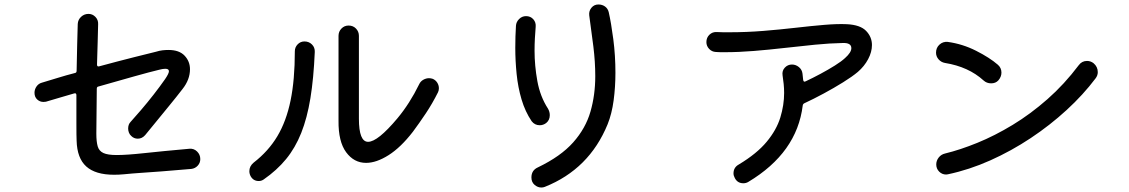

<svg xmlns="http://www.w3.org/2000/svg" viewBox="-20 -799 5040 857"><path d="M874 -89Q874 -72 862.5 -59.5Q851 -47 834 -45Q754 -38 701.5 -34Q649 -30 610.5 -27.5Q572 -25 532 -21Q521 -20 510.5 -19.5Q500 -19 489 -19Q406 -19 365 -56Q324 -93 322 -171Q321 -190 321 -247Q321 -304 321 -374Q321 -385 311 -382Q278 -372 246 -363Q214 -354 185 -345Q181 -344 174 -344Q158 -344 146 -355Q134 -366 134 -385Q134 -400 143 -413Q152 -426 167 -430Q201 -440 238 -451.5Q275 -463 314 -473Q322 -474 322 -483Q323 -545 324.5 -601Q326 -657 327 -692Q328 -711 342 -724Q356 -737 375 -737Q393 -737 406 -723.5Q419 -710 418 -691Q417 -660 416 -612.5Q415 -565 413 -511Q413 -500 423 -503Q508 -526 577.5 -543.5Q647 -561 676 -568Q692 -573 705.5 -574.5Q719 -576 732 -576Q780 -576 804 -550.5Q828 -525 828 -490Q828 -444 795 -402Q768 -367 736 -328Q704 -289 675.5 -254Q647 -219 628 -196Q614 -180 595 -180Q578 -180 566 -192Q559 -198 555.5 -207Q552 -216 552 -225Q552 -244 563 -255Q582 -276 609.5 -308Q637 -340 665.5 -376.5Q694 -413 717 -446Q734 -471 734 -481Q734 -492 718 -492Q707 -492 692 -488Q650 -478 577 -457.5Q504 -437 420 -413Q412 -412 412 -403L410 -203Q410 -167 416 -146Q422 -125 441.5 -116Q461 -107 501 -107Q546 -107 624 -115.5Q702 -124 825 -135Q845 -137 859.5 -123Q874 -109 874 -89Z M1823 -211Q1769 -141 1714.5 -106.5Q1660 -72 1614 -72Q1560 -72 1525 -119.5Q1490 -167 1491 -260V-639Q1491 -658 1504 -671.5Q1517 -685 1536 -685Q1556 -685 1569 -671.5Q1582 -658 1582 -639V-269Q1582 -166 1623 -166Q1666 -166 1754 -271Q1809 -337 1851 -423Q1857 -436 1869.5 -443Q1882 -450 1895 -450Q1903 -450 1912 -447Q1925 -441 1932 -429.5Q1939 -418 1939 -405Q1939 -395 1935 -387Q1910 -337 1881 -293.5Q1852 -250 1823 -211ZM1157 2Q1147 9 1135 9Q1111 9 1099 -12Q1093 -23 1093 -35Q1093 -57 1112 -73Q1178 -124 1218 -191Q1258 -258 1277 -350.5Q1296 -443 1296 -570Q1296 -588 1308.5 -601Q1321 -614 1339 -614Q1359 -614 1372.5 -600.5Q1386 -587 1385 -567Q1380 -449 1365.5 -360.5Q1351 -272 1324.5 -205.5Q1298 -139 1257 -89Q1216 -39 1157 2Z M2412 35Q2405 38 2396 38Q2380 38 2366 26Q2352 14 2352 -7Q2352 -39 2381 -52Q2483 -101 2538.5 -163.5Q2594 -226 2615.5 -300.5Q2637 -375 2637 -459Q2637 -523 2628.5 -591.5Q2620 -660 2610 -731Q2608 -750 2620 -764.5Q2632 -779 2651 -779Q2668 -779 2680.5 -770Q2693 -761 2697 -745Q2708 -697 2717.5 -624Q2727 -551 2727 -474Q2727 -411 2719 -351Q2711 -291 2692 -244Q2610 -44 2412 35ZM2418 -250Q2405 -240 2389 -240Q2367 -240 2353 -258Q2324 -301 2308 -355Q2292 -409 2286 -468.5Q2280 -528 2280 -585Q2280 -638 2283 -684Q2284 -701 2297 -714Q2310 -727 2328 -727Q2348 -727 2360.5 -713Q2373 -699 2371 -679Q2369 -655 2367.5 -628Q2366 -601 2366 -573Q2366 -506 2378.5 -437Q2391 -368 2426 -314Q2434 -300 2434 -285Q2434 -263 2418 -250Z M3760 -691Q3820 -688 3846 -661Q3872 -634 3872 -598Q3872 -567 3855 -535Q3838 -503 3809 -478Q3784 -457 3743 -431.5Q3702 -406 3656.5 -381.5Q3611 -357 3570 -338Q3564 -335 3563 -328Q3537 -117 3320 13Q3310 19 3298 19Q3272 19 3260 -4Q3254 -15 3254 -25Q3254 -52 3278 -65Q3358 -113 3402 -166Q3446 -219 3463 -274.5Q3480 -330 3480 -384Q3480 -404 3478 -424Q3476 -444 3473 -463Q3470 -483 3483 -497Q3496 -511 3515 -511Q3532 -511 3546 -499.5Q3560 -488 3562 -470Q3563 -463 3563.5 -456Q3564 -449 3565 -442Q3567 -431 3576 -436Q3608 -451 3642.5 -469.5Q3677 -488 3706.5 -506.5Q3736 -525 3752 -540Q3780 -565 3780 -584Q3780 -609 3740 -607Q3684 -606 3618 -599.5Q3552 -593 3482 -585Q3412 -577 3344.5 -571.5Q3277 -566 3217 -566Q3206 -566 3195.5 -566Q3185 -566 3175 -567Q3157 -568 3145 -581Q3133 -594 3133 -611Q3133 -631 3146.5 -644Q3160 -657 3179 -656Q3193 -655 3208 -655Q3223 -655 3237 -655Q3312 -655 3386.5 -661Q3461 -667 3530.5 -675Q3600 -683 3659 -688Q3718 -693 3760 -691Z M4436 -440Q4424 -427 4404 -427Q4384 -427 4370 -440Q4303 -501 4198 -518Q4181 -521 4169.5 -534Q4158 -547 4158 -564Q4158 -586 4173.5 -600Q4189 -614 4210 -612Q4276 -603 4336.5 -572.5Q4397 -542 4434 -510Q4450 -496 4450 -475Q4450 -456 4436 -440ZM4211 -21Q4208 -20 4203 -20Q4185 -20 4172 -33Q4159 -46 4159 -65Q4159 -82 4170 -96Q4181 -110 4199 -114Q4265 -130 4342.5 -161.5Q4420 -193 4500 -241.5Q4580 -290 4655.5 -356.5Q4731 -423 4795 -508Q4809 -527 4832 -527Q4848 -527 4861 -517Q4880 -501 4880 -477Q4880 -462 4870 -449Q4815 -376 4741 -308Q4667 -240 4580.5 -182.5Q4494 -125 4400 -83Q4306 -41 4211 -21Z"/></svg>

Font: Kiwi Maru Medium
Style: Regular
Weight: 500
Designer: Hiroki-Chan
Version: Version 1.100